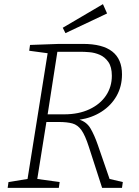

<svg xmlns="http://www.w3.org/2000/svg" viewBox="-20 -907 672 927"><path d="M17 0 21 -28 113 -43 210 -650 121 -662 125 -690 265 -695H381Q569 -695 569 -548Q569 -490 543 -444Q517 -398 470.5 -368Q424 -338 364 -329Q399 -318 417.5 -286Q436 -254 452 -208L509 -43L573 -28L569 0H473L409 -198Q391 -254 373 -279Q355 -304 329.5 -311Q304 -318 264 -318H204L160 -43L268 -28L264 0ZM371 -657H257L210 -355H290Q360 -355 412 -379.5Q464 -404 492 -446Q520 -488 520 -541Q520 -584 503 -608Q486 -632 461.5 -642.5Q437 -653 412 -655Q387 -657 371 -657ZM296 -747 283 -773 477 -887 497 -842Z"/></svg>

Font: Bitter Light
Style: Italic
Weight: 300
Italic angle: -9°
Designer: Sol Matas, and Bitter project Authors
Foundry: Sol Matas
Version: Version 2.001